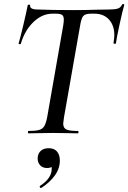

<svg xmlns="http://www.w3.org/2000/svg" viewBox="-20 -673 647 969"><path d="M123 -12Q159 -12 177 -17Q195 -22 203.5 -36.5Q212 -51 218 -81L299 -544Q302 -562 302 -574Q302 -592 293 -598Q284 -604 261 -604H245Q193 -604 149 -562Q105 -520 85 -452Q85 -450 81 -450Q78 -450 75.5 -451.5Q73 -453 74 -454Q82 -480 97.5 -545.5Q113 -611 120 -647Q121 -650 127 -649.5Q133 -649 132 -646Q129 -625 171 -625Q245 -622 354 -622Q405 -622 467 -624L530 -625Q560 -625 575 -630Q590 -635 596 -650Q598 -653 603 -652.5Q608 -652 607 -648Q598 -617 583 -548Q568 -479 565 -454Q565 -452 560 -452Q552 -452 553 -456Q557 -484 557 -495Q557 -545 530 -574.5Q503 -604 456 -604H440Q410 -604 400 -592Q390 -580 384 -542L303 -81Q299 -55 299 -50Q299 -27 315 -19.5Q331 -12 374 -12Q376 -12 376 -6Q376 0 374 0Q342 0 324 -1L248 -2L176 -1Q157 0 123 0Q121 0 121 -6Q121 -12 123 -12ZM187 276Q183 276 181 271.5Q179 267 182 265Q241 227 241 179Q241 166 235.5 158.5Q230 151 222 149L254 134Q256 175 218 175Q195 175 182.5 161Q170 147 170 127Q170 104 184.5 89.5Q199 75 226 75Q254 75 268 92Q282 109 282 137Q282 178 256.5 213Q231 248 189 275Z"/></svg>

Font: Cormorant Infant SemiBold
Style: Italic
Weight: 600
Italic angle: -10°
Designer: Christian Thalmann (Catharsis Fonts)
Foundry: Catharsis Fonts
Version: Version 4.000